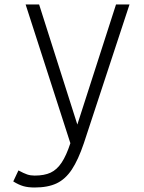

<svg xmlns="http://www.w3.org/2000/svg" viewBox="-20 -638 640 854"><path d="M134 196Q105 196 84 190Q63 184 39 169L62 120Q86 133 101 138Q116 143 134 143Q177 143 205 130Q233 117 254 85.5Q275 54 293 -1L94 -618H154L324 -84L496 -618H556L353 -1Q328 73 299.5 116Q271 159 232 177.5Q193 196 134 196Z"/></svg>

Font: Victor Mono Thin ExtraLight
Style: Regular
Weight: 250
Monospace: yes
Version: Version 1.561;gftools[0.9.30]